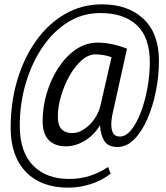

<svg xmlns="http://www.w3.org/2000/svg" viewBox="-20 -741 765 883"><path d="M294 122Q169 122 99 49.5Q29 -23 29 -154Q29 -270 59.5 -372.5Q90 -475 146 -553.5Q202 -632 279 -676.5Q356 -721 449 -721Q569 -721 640 -654Q711 -587 711 -461Q711 -392 697 -322Q683 -252 657.5 -193.5Q632 -135 597 -100Q562 -65 520 -65Q476 -65 459 -94Q442 -123 440 -165Q412 -119 369.5 -93.5Q327 -68 283 -68Q232 -68 204 -97Q176 -126 176 -185Q176 -247 194.5 -310.5Q213 -374 247 -427Q281 -480 327.5 -512.5Q374 -545 429 -545Q493 -545 564 -517L500 -228Q493 -200 492 -173.5Q491 -147 499.5 -130Q508 -113 531 -113Q559 -113 584 -144Q609 -175 628 -225.5Q647 -276 658 -336Q669 -396 669 -455Q669 -569 609.5 -625Q550 -681 442 -681Q360 -681 292.5 -639Q225 -597 175.5 -524Q126 -451 98.5 -358Q71 -265 71 -163Q71 -42 132 20Q193 82 298 82Q395 82 477 27L489 58Q447 90 396 106Q345 122 294 122ZM313 -129Q348 -129 384 -160Q420 -191 439 -243L493 -478Q455 -491 419 -491Q387 -491 356 -464Q325 -437 300.5 -394Q276 -351 261 -300.5Q246 -250 246 -203Q246 -129 313 -129Z"/></svg>

Font: Georama
Style: Italic
Weight: 400
Italic angle: -9°
Designer: Jean-Baptiste Levee
Foundry: Production Type
Version: Version 1.000